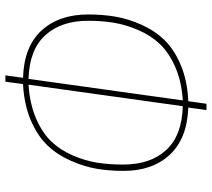

<svg xmlns="http://www.w3.org/2000/svg" viewBox="-56 -696 770 697"><g transform="rotate(-90 328.5 -347.0)"><path d="M625 -411.1Q625 -359.4 617.2 -313Q609.4 -266.6 587.9 -218.3Q566.4 -169.9 532.2 -134.5Q498 -99.1 441.2 -75.2Q384.3 -51.3 310.1 -47.9L300.8 18.1H277.8L287.1 -47.9Q173.8 -52.2 115.5 -115.5Q57.1 -178.7 57.1 -283.2Q57.1 -334 64.7 -379.6Q72.3 -425.3 93.8 -474.1Q115.2 -522.9 149.2 -558.8Q183.1 -594.7 240.2 -619.4Q297.4 -644 372.1 -647.9L380.9 -711.9H403.8L395 -647.9Q508.3 -644.5 566.7 -580.8Q625 -517.1 625 -411.1ZM313 -67.9Q381.8 -72.3 434.1 -95.2Q486.3 -118.2 517.6 -151.1Q548.8 -184.1 568.4 -229.5Q587.9 -274.9 595 -318.4Q602.1 -361.8 602.1 -411.1Q602.1 -509.8 549.3 -567.4Q496.6 -625 391.1 -627.9ZM292 -67.9 370.1 -627.9Q300.8 -623.5 248 -600.8Q195.3 -578.1 164.1 -545.4Q132.8 -512.7 113.3 -467.3Q93.8 -421.9 86.9 -378.4Q80.1 -335 80.1 -284.2Q80.1 -185.5 132.8 -128.2Q185.5 -70.8 292 -67.9Z"/></g></svg>

Font: Fira Sans Compressed Thin
Style: Italic
Weight: 100
Width: 3
Italic angle: -8°
Designer: Carrois Corporate & Edenspiekermann AG
Foundry: Carrois Corporate GbR & Edenspiekermann AG
Version: Version 4.203;PS 004.203;hotconv 1.0.88;makeotf.lib2.5.64775